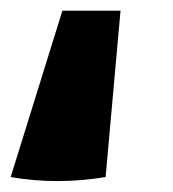

<svg xmlns="http://www.w3.org/2000/svg" viewBox="-74 -175 324 360"><path d="M152 -155 124 157Q32 172 -54 157L43 -155Z"/></svg>

Font: Piazzolla SC Black
Style: Italic
Weight: 900
Italic angle: -11.3°
Designer: Juan Pablo del Peral
Foundry: Huerta Tipografica
Version: Version 1.330